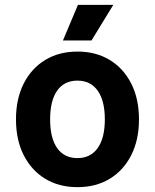

<svg xmlns="http://www.w3.org/2000/svg" viewBox="-20 -761 640 793"><path d="M300 12Q224 12 167 -22.5Q110 -57 78 -120Q46 -183 46 -268Q46 -353 78 -416Q110 -479 167 -513.5Q224 -548 300 -548Q376 -548 433 -513.5Q490 -479 522 -416Q554 -353 554 -268Q554 -183 522 -120Q490 -57 433 -22.5Q376 12 300 12ZM300 -108Q354 -108 383.5 -149.5Q413 -191 413 -268Q413 -345 383.5 -386.5Q354 -428 300 -428Q245 -428 216 -386.5Q187 -345 187 -268Q187 -191 216 -149.5Q245 -108 300 -108ZM240 -594 302 -741H448L358 -594Z"/></svg>

Font: Geist Mono
Style: Bold
Weight: 700
Monospace: yes
Designer: Basement.studio, Andrés Briganti, Mateo Zaragoza
Foundry: Basement.studio, Vercel, Andrés Briganti, Guido Ferreyra, Mateo Zaragoza
Version: Version 1.500; ttfautohint (v1.8.4.7-5d5b)